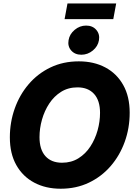

<svg xmlns="http://www.w3.org/2000/svg" viewBox="-20 -1101 788 1132"><path d="M337.9 11.7Q249.5 11.7 181.9 -24.2Q114.3 -60.1 76.2 -127.7Q38.1 -195.3 38.1 -291Q38.1 -379.9 66.7 -460.7Q95.2 -541.5 148.7 -604.2Q202.1 -667 277.1 -703.1Q352.1 -739.3 444.8 -739.3Q533.2 -739.3 600.6 -703.6Q668 -668 706.3 -600.1Q744.6 -532.2 744.6 -436.5Q744.6 -345.7 715.3 -264.6Q686 -183.6 632.3 -121.6Q578.6 -59.6 503.9 -23.9Q429.2 11.7 337.9 11.7ZM345.7 -141.6Q400.9 -141.6 442.9 -168Q484.9 -194.3 512.9 -237.5Q541 -280.8 555.4 -332.5Q569.8 -384.3 569.8 -435.5Q569.8 -508.3 534.7 -547.1Q499.5 -585.9 437 -585.9Q382.3 -585.9 340.6 -559.8Q298.8 -533.7 270.5 -490.7Q242.2 -447.8 227.5 -395.8Q212.9 -343.8 212.9 -292.5Q212.9 -219.2 247.8 -180.4Q282.7 -141.6 345.7 -141.6ZM665 -1080.6 647.9 -988.3H360.8L377.9 -1080.6ZM459.5 -778.3Q421.9 -778.3 399.9 -803.2Q377.9 -828.1 384.3 -864.3Q390.1 -899.9 420.2 -925Q450.2 -950.2 487.8 -950.2Q525.9 -950.2 547.6 -925Q569.3 -899.9 563.5 -864.3Q557.6 -828.1 527.3 -803.2Q497.1 -778.3 459.5 -778.3Z"/></svg>

Font: Inter Display ExtraBold
Style: Italic
Weight: 800
Italic angle: -9.39999°
Designer: Rasmus Andersson
Foundry: rsms
Version: Version 4.000;git-a52131595